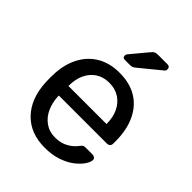

<svg xmlns="http://www.w3.org/2000/svg" viewBox="-209 -850 978 978"><g transform="rotate(45 280.0 -361.5)"><path d="M282 10Q178 10 117 -53.5Q56 -117 50 -227Q49 -240 49 -260.5Q49 -281 50 -294Q54 -365 83 -418.5Q112 -472 162.5 -501Q213 -530 281 -530Q357 -530 408.5 -498Q460 -466 487 -407Q514 -348 514 -269V-252Q514 -241 507.5 -235Q501 -229 491 -229H145Q145 -228 145 -225Q145 -222 145 -220Q147 -179 163 -143.5Q179 -108 209.5 -86Q240 -64 281 -64Q317 -64 341 -75Q365 -86 380 -99.5Q395 -113 400 -121Q409 -133 414 -135.5Q419 -138 430 -138H479Q488 -138 494.5 -132.5Q501 -127 500 -117Q499 -102 484 -80.5Q469 -59 441.5 -38Q414 -17 373.5 -3.5Q333 10 282 10ZM145 -298H419V-301Q419 -346 402.5 -381Q386 -416 355 -436.5Q324 -457 281 -457Q238 -457 207.5 -436.5Q177 -416 161 -381Q145 -346 145 -301ZM254 -595Q238 -595 238 -611Q238 -619 243 -624L318 -714Q327 -725 334 -729Q341 -733 355 -733H423Q442 -733 442 -713Q442 -706 437 -701L321 -606Q313 -599 306 -597Q299 -595 288 -595Z"/></g></svg>

Font: Rubik Light
Style: Regular
Weight: 400
Version: Version 2.101